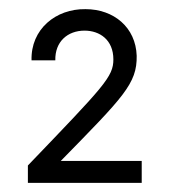

<svg xmlns="http://www.w3.org/2000/svg" viewBox="-20 -780 373 420"><path d="M41 -418V-380H290V-428H113C250 -568 280 -597 279 -658C277 -720 229 -760 167 -760C102 -761 47 -716 49 -648H101C100 -689 128 -713 165 -713C198 -713 228 -693 228 -650C228 -612 208 -592 41 -418Z"/></svg>

Font: Oakes Medium
Style: Regular
Weight: 500
Designer: Samuel Oakes
Foundry: Samuel Oakes
Version: Version 1.003;PS 001.003;hotconv 1.0.88;makeotf.lib2.5.64775